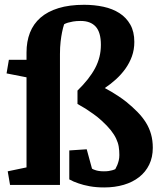

<svg xmlns="http://www.w3.org/2000/svg" viewBox="-20 -783 669 813"><path d="M92.3 -455.6 7.8 -472.2 17.6 -529.8H92.3V-561Q92.3 -607.4 106.9 -644.8Q121.6 -682.1 151.6 -708.3Q181.6 -734.4 227.5 -748.5Q273.4 -762.7 336.4 -762.7Q379.4 -762.7 418 -754.4Q456.5 -746.1 485.6 -727.5Q514.6 -709 531.7 -679Q548.8 -648.9 548.8 -605.5Q548.8 -572.8 538.6 -544.4Q528.3 -516.1 511 -491.9Q493.7 -467.8 471.2 -447.3Q448.7 -426.8 423.8 -410.2Q437 -402.8 452.6 -394Q465.3 -386.2 481.9 -375.5Q498.5 -364.7 515.6 -351.1Q542 -329.6 562.7 -308.3Q583.5 -287.1 597.9 -263.9Q612.3 -240.7 619.6 -214.6Q627 -188.5 627 -157.2Q627 -117.2 611.8 -85.9Q596.7 -54.7 569.3 -33.2Q542 -11.7 504.2 -0.5Q466.3 10.7 421.4 10.7Q386.7 10.7 359.4 5.6Q332 0.5 313 -6.3Q290.5 -13.7 273.4 -23.4V-146L347.2 -150.9L369.6 -68.8Q375 -65.4 382.8 -63Q389.2 -60.5 398.4 -59.1Q407.7 -57.6 419.9 -57.6Q431.2 -57.6 439.9 -58.8Q448.7 -60.1 455.1 -62Q462.4 -64 468.3 -66.9Q472.7 -74.7 476.6 -84Q480 -92.3 482.7 -103Q485.4 -113.8 485.4 -126.5Q485.4 -145.5 482.7 -162.1Q480 -178.7 471.9 -195.8Q463.9 -212.9 449.5 -231.2Q435.1 -249.5 411.1 -271.5Q393.6 -287.6 375.2 -300.5Q356.9 -313.5 341.8 -323.2Q324.2 -334 308.1 -342.8V-399.4Q333 -423.8 351.6 -447.3Q370.1 -470.7 382.6 -494.1Q395 -517.6 401.1 -542Q407.2 -566.4 407.2 -593.3Q407.2 -646 385.3 -670.2Q363.3 -694.3 321.8 -694.3Q302.7 -694.3 289.3 -691.9Q275.9 -689.5 267.6 -687Q257.8 -684.1 251.5 -680.2Q246.6 -665.5 242.7 -646Q239.3 -629.4 236.6 -606.2Q233.9 -583 233.9 -554.2V0H22.5L12.7 -57.6L92.3 -74.2Z"/></svg>

Font: Noticia Text
Style: Bold
Weight: 700
Designer: JM Sole
Foundry: JM Sole
Version: Version 1.003